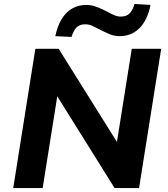

<svg xmlns="http://www.w3.org/2000/svg" viewBox="-20 -952 851 972"><path d="M47 0 159 -705H277L576 -227H571L647 -705H796L684 0H560L266 -471H271L196 0ZM342 -765 260 -769Q271 -821 292.5 -856Q314 -891 345.5 -909Q377 -927 417 -927Q445 -927 471 -916.5Q497 -906 519 -895Q538 -884 556 -876Q574 -868 591 -868Q620 -868 636 -884Q652 -900 661 -932L742 -927Q727 -851 686.5 -810Q646 -769 586 -769Q557 -769 532 -780Q507 -791 484 -803Q465 -813 447.5 -821Q430 -829 411 -829Q383 -829 367.5 -813Q352 -797 342 -765Z"/></svg>

Font: Nunito Sans 8pt ExtraBold
Style: Italic
Weight: 800
Italic angle: -9°
Version: Version 3.101;gftools[0.9.27]